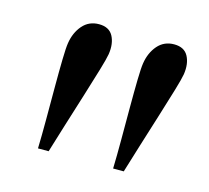

<svg xmlns="http://www.w3.org/2000/svg" viewBox="-63 -893 537 493"><g transform="rotate(15 206.0 -646.5)"><path d="M75.2 -472.2Q76.2 -506.3 76.2 -549.3Q76.2 -592.3 76.2 -634.5Q76.2 -676.8 76.9 -708.7Q77.6 -740.7 79.6 -752.9Q84 -781.7 100.8 -801.3Q117.7 -820.8 144.5 -820.8Q171.4 -820.8 181.9 -801.3Q192.4 -781.7 188 -752.9Q186 -740.7 176.5 -708.7Q167 -676.8 153.8 -634.5Q140.6 -592.3 127.2 -549.3Q113.8 -506.3 103.5 -472.2ZM274.9 -472.2Q275.9 -506.3 275.9 -549.3Q275.9 -592.3 275.9 -634.5Q275.9 -676.8 276.6 -708.7Q277.3 -740.7 279.3 -752.9Q283.7 -781.7 300.5 -801.3Q317.4 -820.8 344.2 -820.8Q371.1 -820.8 381.6 -801.3Q392.1 -781.7 387.7 -752.9Q385.7 -740.7 376.2 -708.7Q366.7 -676.8 353.5 -634.5Q340.3 -592.3 326.9 -549.3Q313.5 -506.3 303.2 -472.2Z"/></g></svg>

Font: Gelasio
Style: Regular
Weight: 400
Designer: Eben Sorkin
Foundry: Eben Sorkin
Version: Version 1.008